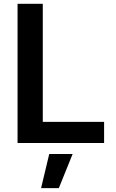

<svg xmlns="http://www.w3.org/2000/svg" viewBox="-20 -747 606 1003"><path d="M71.7 0V-727.3H203.5V-110.4H523.8V0ZM194.6 235.8 237.2 57.5H359.4L287.3 235.8Z"/></svg>

Font: Inter P Semi Bold
Style: Regular
Weight: 600
Designer: Rasmus Andersson
Foundry: rsms
Version: Version 3.018;git-588b23468